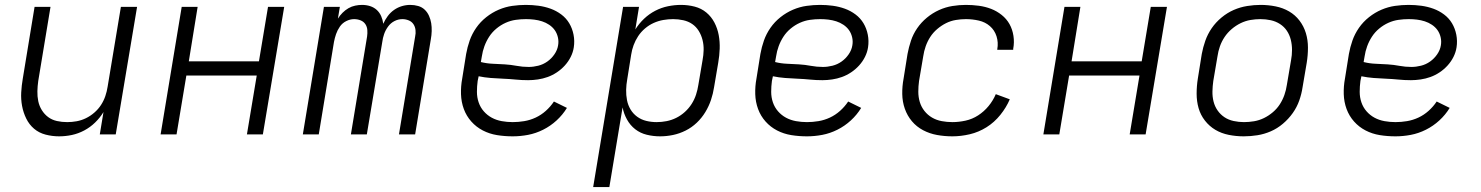

<svg xmlns="http://www.w3.org/2000/svg" viewBox="-20 -548 6040 783"><path d="M221 8Q193 8 166 1Q139 -6 119 -23Q99 -40 87 -64.5Q75 -89 70 -116Q65 -143 66.5 -171Q68 -199 73 -228L121 -520H186L136 -218Q133 -197 132.5 -176Q132 -155 136 -135.5Q140 -116 150.5 -99Q161 -82 176.5 -70.5Q192 -59 212 -54.5Q232 -50 254 -50Q273 -50 292.5 -53.5Q312 -57 330.5 -66Q349 -75 365 -89Q381 -103 392 -120Q403 -137 409.5 -156Q416 -175 419 -195L473 -520H539L452 0H387L402 -91Q388 -68 368 -48.5Q348 -29 323.5 -16Q299 -3 273 2.5Q247 8 221 8Z M635 0 721 -520H786L750 -298H1036L1073 -520H1139L1052 0H987L1027 -240H740L700 0Z M1215 0 1301 -520H1366L1358 -472Q1366 -485 1377 -496Q1388 -507 1401 -514.5Q1414 -522 1428.5 -525Q1443 -528 1456 -528Q1474 -528 1489.5 -523Q1505 -518 1516.5 -507.5Q1528 -497 1534.5 -482Q1541 -467 1543 -451Q1550 -467 1561 -482Q1572 -497 1587 -507.5Q1602 -518 1619 -523Q1636 -528 1653 -528Q1670 -528 1685.5 -523.5Q1701 -519 1712 -508.5Q1723 -498 1729.5 -483.5Q1736 -469 1738.5 -453.5Q1741 -438 1740.5 -421Q1740 -404 1737 -388L1673 0H1607L1673 -399Q1676 -412 1674.5 -425.5Q1673 -439 1666 -449.5Q1659 -460 1646.5 -465Q1634 -470 1621 -470Q1604 -470 1588.5 -462Q1573 -454 1562.5 -439.5Q1552 -425 1546.5 -409Q1541 -393 1539 -377L1476 0H1411L1477 -399Q1479 -412 1478 -425.5Q1477 -439 1470 -449.5Q1463 -460 1450.5 -465Q1438 -470 1424 -470Q1408 -470 1392 -462Q1376 -454 1366 -439.5Q1356 -425 1350.5 -409Q1345 -393 1342 -377L1280 0Z M2071 8Q2038 8 2007 3Q1976 -2 1949 -16Q1922 -30 1902 -52.5Q1882 -75 1871.5 -103.5Q1861 -132 1860 -164Q1859 -196 1865 -228L1881 -328Q1886 -356 1895.5 -383Q1905 -410 1922 -434.5Q1939 -459 1963 -478Q1987 -497 2014 -508.5Q2041 -520 2069 -524Q2097 -528 2124 -528Q2151 -528 2176.5 -524.5Q2202 -521 2225.5 -512.5Q2249 -504 2269 -489Q2289 -474 2301.5 -453Q2314 -432 2319 -406.5Q2324 -381 2320 -355Q2317 -335 2307.5 -316Q2298 -297 2283.5 -281Q2269 -265 2251 -253Q2233 -241 2213.5 -234Q2194 -227 2173.5 -224Q2153 -221 2134 -221Q2108 -221 2083 -223.5Q2058 -226 2032.5 -227Q2007 -228 1981.5 -230Q1956 -232 1932 -237L1928 -218Q1925 -196 1925 -173.5Q1925 -151 1932 -130.5Q1939 -110 1953 -94Q1967 -78 1985.5 -68Q2004 -58 2026 -54Q2048 -50 2071 -50Q2094 -50 2118 -54Q2142 -58 2164.5 -68.5Q2187 -79 2206 -96Q2225 -113 2239 -134L2292 -108Q2275 -80 2250 -57Q2225 -34 2195 -19Q2165 -4 2133.5 2Q2102 8 2071 8ZM2136 -275Q2155 -275 2175 -280Q2195 -285 2212 -297Q2229 -309 2241 -326.5Q2253 -344 2256 -363Q2259 -380 2255 -396.5Q2251 -413 2242 -425.5Q2233 -438 2219.5 -447Q2206 -456 2190.5 -461Q2175 -466 2158.5 -468Q2142 -470 2125 -470Q2104 -470 2083 -467Q2062 -464 2042 -455Q2022 -446 2004.5 -431.5Q1987 -417 1975 -398.5Q1963 -380 1955.5 -359.5Q1948 -339 1945 -318L1941 -295Q1965 -289 1989.5 -288Q2014 -287 2038.5 -285.5Q2063 -284 2087 -279.5Q2111 -275 2136 -275Z M2399 215 2521 -520H2586L2571 -428Q2586 -452 2606.5 -471.5Q2627 -491 2652 -504Q2677 -517 2704 -522.5Q2731 -528 2757 -528Q2786 -528 2813 -521Q2840 -514 2860.5 -497Q2881 -480 2893.5 -456Q2906 -432 2911 -405Q2916 -378 2915 -349.5Q2914 -321 2909 -292L2892 -192Q2888 -166 2879.5 -140.5Q2871 -115 2856.5 -91Q2842 -67 2821.5 -47.5Q2801 -28 2776 -15.5Q2751 -3 2724.5 2.5Q2698 8 2672 8Q2644 8 2617.5 1.5Q2591 -5 2570.5 -21Q2550 -37 2537 -60.5Q2524 -84 2519 -110L2465 215ZM2658 -50Q2678 -50 2698.5 -54Q2719 -58 2738 -67.5Q2757 -77 2773 -91.5Q2789 -106 2800.5 -124Q2812 -142 2818.5 -162Q2825 -182 2828 -202L2845 -302Q2849 -323 2849.5 -344Q2850 -365 2845 -385Q2840 -405 2829.5 -422Q2819 -439 2803 -450Q2787 -461 2766.5 -465.5Q2746 -470 2725 -470Q2705 -470 2685 -466.5Q2665 -463 2646 -454.5Q2627 -446 2610.5 -432Q2594 -418 2582.5 -400.5Q2571 -383 2564 -364Q2557 -345 2554 -325L2538 -225Q2534 -203 2533.5 -181.5Q2533 -160 2537 -139.5Q2541 -119 2551.5 -101.5Q2562 -84 2578.5 -72Q2595 -60 2615.5 -55Q2636 -50 2658 -50Z M3271 8Q3238 8 3207 3Q3176 -2 3149 -16Q3122 -30 3102 -52.5Q3082 -75 3071.5 -103.5Q3061 -132 3060 -164Q3059 -196 3065 -228L3081 -328Q3086 -356 3095.5 -383Q3105 -410 3122 -434.5Q3139 -459 3163 -478Q3187 -497 3214 -508.5Q3241 -520 3269 -524Q3297 -528 3324 -528Q3351 -528 3376.5 -524.5Q3402 -521 3425.5 -512.5Q3449 -504 3469 -489Q3489 -474 3501.5 -453Q3514 -432 3519 -406.5Q3524 -381 3520 -355Q3517 -335 3507.5 -316Q3498 -297 3483.5 -281Q3469 -265 3451 -253Q3433 -241 3413.5 -234Q3394 -227 3373.5 -224Q3353 -221 3334 -221Q3308 -221 3283 -223.5Q3258 -226 3232.5 -227Q3207 -228 3181.5 -230Q3156 -232 3132 -237L3128 -218Q3125 -196 3125 -173.5Q3125 -151 3132 -130.5Q3139 -110 3153 -94Q3167 -78 3185.5 -68Q3204 -58 3226 -54Q3248 -50 3271 -50Q3294 -50 3318 -54Q3342 -58 3364.5 -68.5Q3387 -79 3406 -96Q3425 -113 3439 -134L3492 -108Q3475 -80 3450 -57Q3425 -34 3395 -19Q3365 -4 3333.5 2Q3302 8 3271 8ZM3336 -275Q3355 -275 3375 -280Q3395 -285 3412 -297Q3429 -309 3441 -326.5Q3453 -344 3456 -363Q3459 -380 3455 -396.5Q3451 -413 3442 -425.5Q3433 -438 3419.5 -447Q3406 -456 3390.5 -461Q3375 -466 3358.5 -468Q3342 -470 3325 -470Q3304 -470 3283 -467Q3262 -464 3242 -455Q3222 -446 3204.5 -431.5Q3187 -417 3175 -398.5Q3163 -380 3155.5 -359.5Q3148 -339 3145 -318L3141 -295Q3165 -289 3189.5 -288Q3214 -287 3238.5 -285.5Q3263 -284 3287 -279.5Q3311 -275 3336 -275Z M3864 8Q3832 8 3801.5 2.5Q3771 -3 3744.5 -17Q3718 -31 3699 -53.5Q3680 -76 3670 -104.5Q3660 -133 3659.5 -164.5Q3659 -196 3665 -228L3681 -328Q3686 -355 3695 -382Q3704 -409 3720.5 -433Q3737 -457 3760 -476Q3783 -495 3809.5 -507Q3836 -519 3864 -523.5Q3892 -528 3919 -528Q3946 -528 3972 -524.5Q3998 -521 4021.5 -512Q4045 -503 4065 -487Q4085 -471 4097 -449.5Q4109 -428 4113 -401.5Q4117 -375 4112 -349Q4112 -348 4112 -347Q4112 -346 4112 -345H4047Q4047 -346 4047 -346.5Q4047 -347 4047 -347Q4052 -375 4044 -400Q4036 -425 4017 -441.5Q3998 -458 3972 -464Q3946 -470 3919 -470Q3899 -470 3878 -466.5Q3857 -463 3838 -453.5Q3819 -444 3802 -429.5Q3785 -415 3773.5 -397Q3762 -379 3755 -359Q3748 -339 3745 -318L3728 -218Q3725 -196 3725 -174Q3725 -152 3731 -132Q3737 -112 3750 -95.5Q3763 -79 3781 -68.5Q3799 -58 3820.5 -54Q3842 -50 3864 -50Q3890 -50 3917.5 -56Q3945 -62 3969 -77.5Q3993 -93 4011.5 -115.5Q4030 -138 4041 -164L4098 -143Q4084 -110 4059.5 -79.5Q4035 -49 4003 -29Q3971 -9 3935 -0.5Q3899 8 3864 8Z M4235 0 4321 -520H4386L4350 -298H4636L4673 -520H4739L4652 0H4587L4627 -240H4340L4300 0Z M5052 8Q5052 8 5052 8Q5052 8 5052 8Q5021 8 4991 2Q4961 -4 4936.5 -18.5Q4912 -33 4894 -56Q4876 -79 4868 -107Q4860 -135 4860 -166Q4860 -197 4865 -228L4881 -328Q4886 -355 4895.5 -382Q4905 -409 4921.5 -433Q4938 -457 4961.5 -476.5Q4985 -496 5011.5 -507.5Q5038 -519 5066 -523.5Q5094 -528 5121 -528Q5121 -528 5121 -528Q5121 -528 5121 -528Q5152 -528 5182 -522Q5212 -516 5237 -501.5Q5262 -487 5279.5 -464Q5297 -441 5305.5 -413Q5314 -385 5314 -354Q5314 -323 5309 -292L5292 -192Q5288 -165 5278.5 -138Q5269 -111 5252 -87Q5235 -63 5212 -43.5Q5189 -24 5162.5 -12.5Q5136 -1 5108 3.5Q5080 8 5052 8ZM5053 -50Q5073 -50 5094 -53.5Q5115 -57 5134.5 -66.5Q5154 -76 5171 -90.5Q5188 -105 5199.5 -123Q5211 -141 5218 -161Q5225 -181 5228 -202L5245 -302Q5249 -323 5249 -344.5Q5249 -366 5244 -386Q5239 -406 5228 -422.5Q5217 -439 5200 -450Q5183 -461 5162.5 -465.5Q5142 -470 5120 -470Q5100 -470 5079.5 -466.5Q5059 -463 5039.5 -453.5Q5020 -444 5003 -429.5Q4986 -415 4974 -397Q4962 -379 4955 -359Q4948 -339 4945 -318L4928 -218Q4925 -197 4924.5 -175.5Q4924 -154 4929 -134Q4934 -114 4945.5 -97.5Q4957 -81 4973.5 -70Q4990 -59 5011 -54.5Q5032 -50 5053 -50Z M5671 8Q5638 8 5607 3Q5576 -2 5549 -16Q5522 -30 5502 -52.5Q5482 -75 5471.5 -103.5Q5461 -132 5460 -164Q5459 -196 5465 -228L5481 -328Q5486 -356 5495.5 -383Q5505 -410 5522 -434.5Q5539 -459 5563 -478Q5587 -497 5614 -508.5Q5641 -520 5669 -524Q5697 -528 5724 -528Q5751 -528 5776.5 -524.5Q5802 -521 5825.5 -512.5Q5849 -504 5869 -489Q5889 -474 5901.5 -453Q5914 -432 5919 -406.5Q5924 -381 5920 -355Q5917 -335 5907.5 -316Q5898 -297 5883.5 -281Q5869 -265 5851 -253Q5833 -241 5813.5 -234Q5794 -227 5773.5 -224Q5753 -221 5734 -221Q5708 -221 5683 -223.5Q5658 -226 5632.5 -227Q5607 -228 5581.5 -230Q5556 -232 5532 -237L5528 -218Q5525 -196 5525 -173.5Q5525 -151 5532 -130.5Q5539 -110 5553 -94Q5567 -78 5585.5 -68Q5604 -58 5626 -54Q5648 -50 5671 -50Q5694 -50 5718 -54Q5742 -58 5764.5 -68.5Q5787 -79 5806 -96Q5825 -113 5839 -134L5892 -108Q5875 -80 5850 -57Q5825 -34 5795 -19Q5765 -4 5733.5 2Q5702 8 5671 8ZM5736 -275Q5755 -275 5775 -280Q5795 -285 5812 -297Q5829 -309 5841 -326.5Q5853 -344 5856 -363Q5859 -380 5855 -396.5Q5851 -413 5842 -425.5Q5833 -438 5819.5 -447Q5806 -456 5790.5 -461Q5775 -466 5758.5 -468Q5742 -470 5725 -470Q5704 -470 5683 -467Q5662 -464 5642 -455Q5622 -446 5604.5 -431.5Q5587 -417 5575 -398.5Q5563 -380 5555.5 -359.5Q5548 -339 5545 -318L5541 -295Q5565 -289 5589.5 -288Q5614 -287 5638.5 -285.5Q5663 -284 5687 -279.5Q5711 -275 5736 -275Z"/></svg>

Font: Iosevka SS04 Light Extended
Style: Italic
Weight: 300
Width: 7
Italic angle: -9°
Monospace: yes
Designer: Belleve Invis
Foundry: Belleve Invis
Version: Version 19.0.0; ttfautohint (v1.8.4)